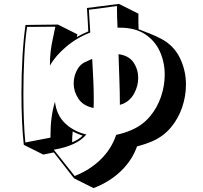

<svg xmlns="http://www.w3.org/2000/svg" viewBox="-20 -832 1040 985"><path d="M256 -50 202 -39 102 -89Q96 -144 93 -212.5Q90 -281 90 -353Q90 -450 95.5 -543.5Q101 -637 111 -704L277 -706L377 -656L374 -642Q404 -659 433 -671Q432 -698 430 -727Q428 -756 426 -791L590 -812L690 -762Q690 -739 690 -719Q690 -699 691 -682Q718 -672 749 -659.5Q780 -647 803 -635Q870 -601 902 -536.5Q934 -472 934 -398Q934 -339 914.5 -281.5Q895 -224 857 -178.5Q819 -133 763 -108Q726 -92 683 -81Q658 -10 600.5 45.5Q543 101 460 133L360 83ZM363 71Q440 41 496 -13.5Q552 -68 576 -140Q598 -145 619 -151.5Q640 -158 659 -167Q713 -191 750 -235.5Q787 -280 806 -336Q825 -392 825 -449Q825 -512 800.5 -567Q776 -622 725 -656Q674 -690 594 -690H583Q580 -744 580 -801L436 -782L443 -665Q373 -638 318 -591Q263 -544 236 -495Q236 -538 240 -570Q244 -602 250.5 -631Q257 -660 264 -695L119 -694Q109 -630 104.5 -537Q100 -444 100 -349Q100 -280 102.5 -215.5Q105 -151 110 -101L239 -126V-138Q239 -235 262 -310Q270 -241 314.5 -199Q359 -157 423 -142Q375 -84 256 -64ZM595 -294Q595 -357 592.5 -421Q590 -485 588 -554Q641 -547 665 -511.5Q689 -476 689 -432Q689 -391 668.5 -353Q648 -315 610 -299ZM460 -278Q406 -289 382 -326Q358 -363 358 -403Q358 -446 380 -481Q394 -503 415.5 -513Q437 -523 453 -530Q456 -475 458.5 -425Q461 -375 461 -328Q461 -315 461 -302.5Q461 -290 460 -278ZM404 -136Q391 -141 378 -146Q365 -151 353 -158Q350 -131 350 -102Q367 -109 380.5 -117.5Q394 -126 404 -136Z"/></svg>

Font: Rampart One
Style: Regular
Weight: 400
Designer: Fontworks Inc.
Foundry: Fontworks Inc.
Version: Version 1.100